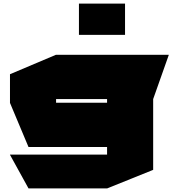

<svg xmlns="http://www.w3.org/2000/svg" viewBox="-20 -832 950 1058"><path d="M289 -286V-530H910V-529L824 -286ZM137 206 35 21V20H570V206ZM137 -22 35 -265V-266H570V-22ZM35 -266V-423L288 -530H289V-266ZM570 206V-286H824V104L571 206ZM415 -640V-812H669V-640Z"/></svg>

Font: Foldit Thin Black
Style: Regular
Weight: 900
Version: Version 1.003